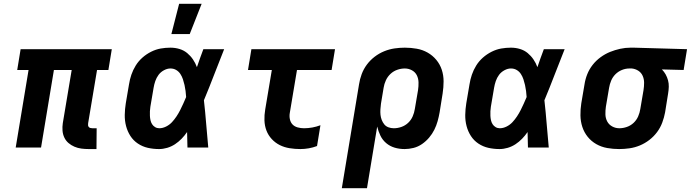

<svg xmlns="http://www.w3.org/2000/svg" viewBox="-20 -780 3652 1015"><path d="M490 8H449Q429 8 410 5.5Q391 3 373.5 -4.5Q356 -12 342 -24Q328 -36 320 -53Q312 -70 310.5 -89.5Q309 -109 312 -129L359 -410H265L197 0H63L131 -410H71L89 -520H571L553 -410H493L446 -129Q445 -123 445.5 -118Q446 -113 449 -109Q452 -105 457.5 -103.5Q463 -102 468 -102H491Z M821 8Q790 8 761.5 1.5Q733 -5 709 -21Q685 -37 669.5 -61Q654 -85 646.5 -113.5Q639 -142 639.5 -172.5Q640 -203 645 -234L662 -334Q666 -360 674.5 -385Q683 -410 697.5 -433.5Q712 -457 733 -475.5Q754 -494 779 -506.5Q804 -519 829.5 -523.5Q855 -528 881 -528Q906 -528 929 -521Q952 -514 969.5 -499.5Q987 -485 1000 -466Q1013 -447 1021 -425Q1029 -449 1037.5 -472.5Q1046 -496 1055 -520H1165Q1138 -453 1112 -385Q1086 -317 1058 -250Q1065 -188 1070 -125Q1075 -62 1081 0H971Q970 -20 970 -40.5Q970 -61 969 -82Q956 -63 940 -46.5Q924 -30 905 -17.5Q886 -5 864 1.5Q842 8 821 8ZM822 -102Q840 -102 858 -111Q876 -120 889 -134Q902 -148 913 -164.5Q924 -181 932.5 -198Q941 -215 949 -232.5Q957 -250 964 -267Q963 -283 961 -299Q959 -315 955.5 -330.5Q952 -346 947 -361Q942 -376 933.5 -389Q925 -402 911.5 -410Q898 -418 881 -418Q864 -418 846.5 -408.5Q829 -399 818 -384Q807 -369 801 -351.5Q795 -334 792 -316L775 -216Q773 -204 772.5 -192Q772 -180 772.5 -168Q773 -156 775.5 -144.5Q778 -133 784 -123.5Q790 -114 800 -108Q810 -102 822 -102ZM886 -600 927 -760H1046L983 -600Z M1568 8Q1539 8 1511 3.5Q1483 -1 1459 -13Q1435 -25 1416.5 -45Q1398 -65 1388.5 -90Q1379 -115 1378 -143.5Q1377 -172 1382 -201L1417 -410H1291L1309 -520H1751L1733 -410H1550L1512 -183Q1509 -166 1512.5 -149.5Q1516 -133 1526.5 -122Q1537 -111 1553.5 -106.5Q1570 -102 1587 -102Q1609 -102 1631 -106Q1653 -110 1674 -118L1656 -8Q1635 0 1612.5 4Q1590 8 1568 8Z M1787 215 1878 -334Q1882 -361 1892 -388Q1902 -415 1919.5 -438.5Q1937 -462 1960.5 -480Q1984 -498 2011 -509Q2038 -520 2065.5 -524Q2093 -528 2120 -528Q2152 -528 2183 -522.5Q2214 -517 2240.5 -502Q2267 -487 2286.5 -463.5Q2306 -440 2315.5 -411Q2325 -382 2325 -350Q2325 -318 2320 -286L2304 -186Q2300 -163 2293.5 -139.5Q2287 -116 2276 -94Q2265 -72 2248.5 -52.5Q2232 -33 2211 -18.5Q2190 -4 2166 2Q2142 8 2119 8Q2091 8 2066 0.5Q2041 -7 2021.5 -23.5Q2002 -40 1991 -63Q1980 -86 1974 -111L1920 215ZM2062 -102Q2082 -102 2102 -109Q2122 -116 2137.5 -130.5Q2153 -145 2161.5 -164.5Q2170 -184 2173 -204L2190 -304Q2193 -324 2192.5 -344.5Q2192 -365 2183.5 -382Q2175 -399 2157.5 -408.5Q2140 -418 2120 -418Q2100 -418 2080 -411Q2060 -404 2044.5 -389.5Q2029 -375 2020 -355.5Q2011 -336 2008 -316L1994 -232Q1992 -217 1991 -202Q1990 -187 1991.5 -173Q1993 -159 1998 -146Q2003 -133 2011.5 -122.5Q2020 -112 2033.5 -107Q2047 -102 2062 -102Z M2621 8Q2590 8 2561.5 1.5Q2533 -5 2509 -21Q2485 -37 2469.5 -61Q2454 -85 2446.5 -113.5Q2439 -142 2439.5 -172.5Q2440 -203 2445 -234L2462 -334Q2466 -360 2474.5 -385Q2483 -410 2497.5 -433.5Q2512 -457 2533 -475.5Q2554 -494 2579 -506.5Q2604 -519 2629.5 -523.5Q2655 -528 2681 -528Q2706 -528 2729 -521Q2752 -514 2769.5 -499.5Q2787 -485 2800 -466Q2813 -447 2821 -425Q2829 -449 2837.5 -472.5Q2846 -496 2855 -520H2965Q2938 -453 2912 -385Q2886 -317 2858 -250Q2865 -188 2870 -125Q2875 -62 2881 0H2771Q2770 -20 2770 -40.5Q2770 -61 2769 -82Q2756 -63 2740 -46.5Q2724 -30 2705 -17.5Q2686 -5 2664 1.5Q2642 8 2621 8ZM2622 -102Q2640 -102 2658 -111Q2676 -120 2689 -134Q2702 -148 2713 -164.5Q2724 -181 2732.5 -198Q2741 -215 2749 -232.5Q2757 -250 2764 -267Q2763 -283 2761 -299Q2759 -315 2755.5 -330.5Q2752 -346 2747 -361Q2742 -376 2733.5 -389Q2725 -402 2711.5 -410Q2698 -418 2681 -418Q2664 -418 2646.5 -408.5Q2629 -399 2618 -384Q2607 -369 2601 -351.5Q2595 -334 2592 -316L2575 -216Q2573 -204 2572.5 -192Q2572 -180 2572.5 -168Q2573 -156 2575.5 -144.5Q2578 -133 2584 -123.5Q2590 -114 2600 -108Q2610 -102 2622 -102Z M3253 8Q3221 8 3190 2.5Q3159 -3 3132.5 -18Q3106 -33 3087 -56.5Q3068 -80 3058.5 -109Q3049 -138 3048.5 -170Q3048 -202 3053 -234L3070 -334Q3074 -361 3084.5 -387.5Q3095 -414 3113 -437Q3131 -460 3155 -477.5Q3179 -495 3205 -505.5Q3231 -516 3258.5 -522Q3286 -528 3313 -528H3331L3612 -520L3594 -410L3479 -413Q3491 -401 3499 -386.5Q3507 -372 3511.5 -355.5Q3516 -339 3515.5 -321.5Q3515 -304 3512 -286L3496 -186Q3491 -159 3481 -132Q3471 -105 3453.5 -81.5Q3436 -58 3412.5 -40Q3389 -22 3362.5 -11Q3336 0 3308 4Q3280 8 3253 8ZM3254 -102Q3274 -102 3294 -109Q3314 -116 3329.5 -130.5Q3345 -145 3353.5 -164.5Q3362 -184 3365 -204L3382 -304Q3385 -323 3385 -342.5Q3385 -362 3377.5 -379Q3370 -396 3354.5 -406Q3339 -416 3320 -418H3307Q3287 -418 3267.5 -410Q3248 -402 3233.5 -387.5Q3219 -373 3211 -354Q3203 -335 3200 -316L3183 -216Q3180 -196 3180.5 -175.5Q3181 -155 3190 -138Q3199 -121 3216.5 -111.5Q3234 -102 3254 -102Z"/></svg>

Font: Iosevka XBd Ex Obl
Style: Regular
Weight: 800
Width: 7
Italic angle: -9°
Monospace: yes
Designer: Belleve Invis
Foundry: Belleve Invis
Version: Version 32.5.0; ttfautohint (v1.8.4)